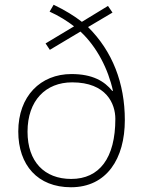

<svg xmlns="http://www.w3.org/2000/svg" viewBox="-20 -779 604 809"><path d="M206 -759 189 -730C227 -713 264 -690 292 -668L172 -596L190 -569L319 -646C388 -582 436 -488 456 -396H453C420 -437 370 -467 281 -467C151 -467 57 -374 57 -225C57 -83 139 10 279 10C430 10 506 -111 506 -273C506 -428 454 -563 351 -665L454 -726L435 -754L325 -687C293 -712 254 -736 206 -759ZM284 -432C429 -432 466 -341 466 -278C466 -113 399 -25 280 -25C167 -25 96 -98 96 -224C96 -356 173 -432 284 -432Z"/></svg>

Font: Noto Sans Ethiopic ExtraLight
Style: Regular
Weight: 200
Designer: Monotype Design Team
Foundry: Monotype Imaging Inc.
Version: Version 2.102